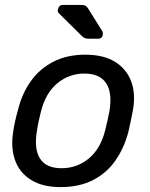

<svg xmlns="http://www.w3.org/2000/svg" viewBox="-20 -753 612 783"><path d="M227 10Q154 10 107 -19Q60 -48 41.5 -99.5Q23 -151 34 -217Q36 -234 42 -260.5Q48 -287 53 -303Q69 -370 105 -421Q141 -472 197 -501Q253 -530 328 -530Q402 -530 449 -501Q496 -472 515 -421Q534 -370 522 -303Q519 -287 513.5 -260.5Q508 -234 504 -217Q487 -151 451.5 -99.5Q416 -48 360 -19Q304 10 227 10ZM231 -67Q294 -67 342 -106.5Q390 -146 409 -222Q413 -237 418 -260Q423 -283 426 -298Q439 -374 413 -413.5Q387 -453 324 -453Q262 -453 214 -413.5Q166 -374 147 -298Q143 -283 138 -260Q133 -237 131 -222Q118 -146 143 -106.5Q168 -67 231 -67ZM345 -595Q334 -595 327.5 -597Q321 -599 314 -606L220 -699Q214 -706 216 -714Q220 -733 237 -733H309Q323 -733 329.5 -729Q336 -725 342 -714L397 -626Q401 -618 399 -610Q396 -595 380 -595Z"/></svg>

Font: Rubik
Style: Italic
Weight: 400
Italic angle: -12°
Designer: Hubert and Fischer
Foundry: Hubert and Fischer
Version: Version 2.300;gftools[0.9.30]